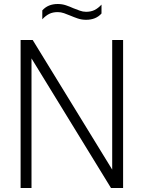

<svg xmlns="http://www.w3.org/2000/svg" viewBox="-20 -940 718 960"><path d="M83 0V-740H143.5L541 -92V-740H595.5V0H535L137.5 -648V0ZM410.5 -841Q388.5 -841 369.2 -847.5Q350 -854 332.5 -861.5Q316 -868.5 300.2 -874Q284.5 -879.5 268.5 -879.5Q244 -879.5 226 -870.5Q208 -861.5 191.5 -843.5V-888Q220 -920 268.5 -920Q290.5 -920 309.8 -913.5Q329 -907 346.5 -899Q363 -892.5 378.8 -886.8Q394.5 -881 410.5 -881Q435 -881 453 -890Q471 -899 487.5 -917V-872.5Q459.5 -841 410.5 -841Z"/></svg>

Font: Encode Sans Semi Condensed Light
Style: Regular
Weight: 300
Width: 4
Designer: Multiple Designers
Foundry: Impallari Type
Version: Version 3.000; ttfautohint (v1.8.3) -l 8 -r 50 -G 200 -x 14 